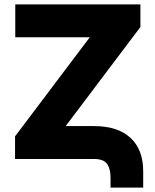

<svg xmlns="http://www.w3.org/2000/svg" viewBox="-20 -727 711 878"><path d="M49.8 -707H622.1V-603.5L280.3 -150.4H410.2Q519 -150.4 576.9 -96.4Q634.8 -42.5 634.8 55.7V130.9H485.4V88.9Q486.3 47.4 470.5 23.7Q454.6 0 410.2 0H48.8V-103.5L390.6 -556.6H49.8Z"/></svg>

Font: Pretendard JP Black
Style: Regular
Weight: 900
Designer: Base glyphs from Inter by Rasmus Andersson; Hangeul glyphs from Noto Sans CJK(Source Han Sans) by Jang Soo-young and Kan
Foundry: Kil Hyung-jin
Version: Version 1.309